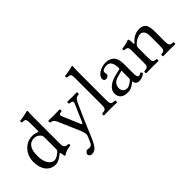

<svg xmlns="http://www.w3.org/2000/svg" viewBox="-23 -1398 2329 2329"><g transform="rotate(-45 1142.0 -233.0)"><path d="M334 -50C339 -54 348 -56 349 -49C352 -25 360 10 360 10C368 13 373 12 379 10C401 -8 436 -23 497 -30C503 -36 503 -51 497 -57C433 -62 424 -81 424 -130V-583C424 -648 428 -688 428 -688C428 -695 424 -698 415 -698C390 -688 315 -674 275 -671C273 -663 275 -647 281 -641C284 -641 287 -641 290 -641C334 -638 345 -638 345 -559V-431C345 -424 343 -422 336 -422C332 -422 291 -439 258 -439C192 -439 148 -417 108 -379C65 -336 39 -277 39 -203C39 -80 101 10 209 10C248 10 285 -10 334 -50ZM345 -124C345 -105 343 -97 329 -85C292 -53 260 -37 235 -37C181 -37 125 -96 125 -221C125 -293 139 -333 154 -354C185 -401 227 -404 247 -404C283 -404 308 -391 328 -368C342 -352 345 -345 345 -314Z M710 160C726 132 739 104 751 74C831 -119 876 -222 928 -334C948 -376 962 -392 1009 -398C1015 -404 1015 -425 1009 -431C989 -430 966 -429 938 -429C908 -429 877 -430 847 -431C841 -425 841 -404 847 -398C879 -395 911 -389 895 -353L796 -124C789 -108 780 -105 772 -125L683 -333C665 -375 660 -394 716 -398C722 -404 722 -425 716 -431C679 -430 639 -429 603 -429C569 -429 542 -430 522 -431C516 -425 516 -404 522 -398C562 -393 575 -384 601 -323L714 -60C723 -40 738 6 728 34C716 67 704 95 689 126C678 146 664 155 639 155C625 155 621 152 610 152C581 152 566 182 566 195C566 216 586 232 613 232C634 232 674 224 710 160Z M1116 -122C1116 -39 1105 -34 1044 -31C1038 -25 1038 -4 1044 2C1079 1 1116 0 1156 0C1196 0 1234 1 1267 2C1273 -4 1273 -25 1267 -31C1206 -34 1195 -39 1195 -122V-583C1195 -648 1199 -688 1199 -688C1199 -695 1195 -698 1186 -698C1161 -688 1086 -674 1046 -671C1044 -663 1046 -647 1052 -641C1110 -637 1116 -634 1116 -559Z M1578 -48C1584 -17 1595 10 1645 10C1683 10 1719 -7 1740 -27C1738 -39 1734 -48 1723 -54C1716 -48 1699 -38 1686 -38C1657 -38 1656 -77 1656 -123V-270C1656 -412 1578 -439 1505 -439C1423 -439 1340 -385 1340 -328C1340 -304 1352 -292 1375 -292C1404 -292 1422 -313 1422 -326C1422 -333 1421 -340 1419 -344C1418 -347 1417 -353 1417 -364C1417 -395 1459 -406 1497 -406C1531 -406 1578 -389 1578 -276C1578 -269 1575 -265 1572 -264L1486 -243C1390 -219 1321 -166 1321 -98C1321 -16 1377 10 1447 10C1482 10 1512 2 1556 -32L1576 -48ZM1578 -233V-101C1578 -88 1572 -81 1564 -75C1538 -54 1504 -31 1476 -31C1426 -31 1404 -71 1404 -102C1404 -147 1425 -193 1499 -212Z M1926 -358C1920 -351 1914 -349 1914 -358C1913 -385 1911 -424 1906 -434C1904 -439 1902 -442 1894 -442C1866 -431 1840 -422 1771 -413C1769 -407 1771 -391 1773 -385C1827 -380 1838 -375 1838 -317V-122C1838 -40 1828 -36 1768 -31C1762 -25 1762 -4 1768 2C1798 1 1838 0 1878 0C1918 0 1948 1 1978 2C1984 -4 1984 -25 1978 -31C1927 -36 1917 -40 1917 -122V-286C1917 -307 1926 -319 1934 -328C1972 -365 2017 -387 2056 -387C2076 -387 2097 -374 2109 -351C2119 -331 2121 -304 2121 -274V-122C2121 -40 2111 -36 2059 -31C2054 -25 2054 -4 2059 2C2089 1 2121 0 2161 0C2201 0 2237 1 2267 2C2272 -4 2272 -25 2267 -31C2211 -36 2200 -40 2200 -122V-271C2200 -326 2196 -374 2173 -405C2156 -427 2125 -439 2090 -439C2041 -439 1985 -426 1926 -358Z"/></g></svg>

Font: Libertinus Serif
Style: Regular
Weight: 400
Designer: Philipp H. Poll, Khaled Hosny
Foundry: Caleb Maclennan
Version: Version 7.050;RELEASE